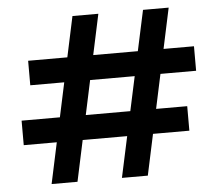

<svg xmlns="http://www.w3.org/2000/svg" viewBox="-51 -777 954 835"><g transform="rotate(-5 425.5 -360.0)"><path d="M448 0 603 -720H715L561 0ZM141 0 295 -720H408L254 0ZM35 -179V-286H758V-179ZM86 -436V-543H810V-436Z"/></g></svg>

Font: DM Sans 24pt SemiBold
Style: Regular
Weight: 600
Designer: Colophon Foundry, Jonny Pinhorn
Foundry: Colophon Foundry
Version: Version 4.004;gftools[0.9.30]